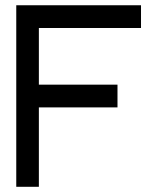

<svg xmlns="http://www.w3.org/2000/svg" viewBox="-20 -718 605 738"><path d="M129.4 0H42.5V-697.8H522V-610.4H129.4V-392.6H431.6V-305.2H129.4Z"/></svg>

Font: Qaz
Style: Regular
Weight: 400
Designer: GGBotNet
Foundry: f0n7
Version: 0.70